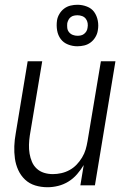

<svg xmlns="http://www.w3.org/2000/svg" viewBox="-20 -777 540 805"><path d="M179 8Q152 8 127.5 0.5Q103 -7 85 -24Q67 -41 56.5 -64Q46 -87 42.5 -112.5Q39 -138 40 -164.5Q41 -191 46 -218L96 -520H157L105 -209Q102 -189 101.5 -170Q101 -151 104 -133Q107 -115 114 -98.5Q121 -82 134 -70Q147 -58 164.5 -52.5Q182 -47 202 -47Q219 -47 237 -51Q255 -55 271.5 -64Q288 -73 301 -86.5Q314 -100 324 -116.5Q334 -133 339 -150Q344 -167 347 -185L403 -520H464L378 0H317L331 -85Q319 -65 303 -46.5Q287 -28 266.5 -15.5Q246 -3 223.5 2.5Q201 8 179 8ZM304 -583Q284 -583 265 -590.5Q246 -598 234.5 -613.5Q223 -629 219.5 -649.5Q216 -670 219 -691Q221 -705 229 -718.5Q237 -732 249 -741Q261 -750 275.5 -753.5Q290 -757 305 -757Q325 -757 344.5 -749.5Q364 -742 375 -726.5Q386 -711 390 -690.5Q394 -670 390 -649Q388 -635 380 -621.5Q372 -608 360 -599Q348 -590 333.5 -586.5Q319 -583 304 -583ZM305 -627Q312 -627 319 -628.5Q326 -630 332 -634.5Q338 -639 342 -645.5Q346 -652 347 -660Q349 -670 347.5 -680Q346 -690 340 -698Q334 -706 324.5 -709.5Q315 -713 305 -713Q298 -713 290.5 -711.5Q283 -710 277 -705.5Q271 -701 267.5 -694.5Q264 -688 262 -680Q261 -670 262 -660Q263 -650 269.5 -642Q276 -634 285.5 -630.5Q295 -627 305 -627Z"/></svg>

Font: Iosevka Term Curly Lt Obl
Style: Regular
Weight: 300
Italic angle: -9°
Designer: Belleve Invis
Foundry: Belleve Invis
Version: Version 32.3.0